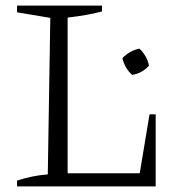

<svg xmlns="http://www.w3.org/2000/svg" viewBox="-20 -667 654 687"><path d="M515 -258H537V0H41V-21Q69 -30 96.5 -35.5Q124 -41 151 -43L160 -603L41 -623V-647H345V-626Q319 -619 287.5 -613.5Q256 -608 222 -604V-47H480ZM453 -399Q441 -409 431.5 -425Q422 -441 418 -459Q444 -486 479 -493Q492 -481 501 -465Q510 -449 513 -432Q489 -405 453 -399Z"/></svg>

Font: Piazzolla Light
Style: Regular
Weight: 300
Designer: Juan Pablo del Peral
Foundry: Huerta Tipografica
Version: Version 1.330